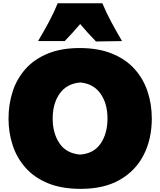

<svg xmlns="http://www.w3.org/2000/svg" viewBox="-20 -1150 989 1187"><path d="M479 17.6Q360.4 17.6 275.6 -17.6Q190.9 -52.7 137.2 -113.8Q83.5 -174.8 58.1 -252.7Q32.7 -330.6 32.7 -416Q32.7 -507.3 59.1 -586.7Q85.4 -666 139.6 -725.8Q193.8 -785.6 276.9 -819.3Q359.9 -853 472.7 -853Q586.9 -853 671.1 -819.1Q755.4 -785.2 810.1 -725.3Q864.7 -665.5 891.6 -586.4Q918.5 -507.3 918.5 -417Q918.5 -292 869.1 -193.8Q819.8 -95.7 722.2 -39.1Q624.5 17.6 479 17.6ZM476.1 -194.3Q561 -201.2 602.8 -263.4Q644.5 -325.7 644.5 -417Q644.5 -511.7 600.3 -572.5Q556.2 -633.3 476.1 -640.1Q393.1 -633.3 349.4 -572Q305.7 -510.7 305.7 -417Q305.7 -325.7 348.1 -263.4Q390.6 -201.2 476.1 -194.3ZM573.2 -893.6Q547.4 -919.9 523.2 -947Q499 -974.1 475.6 -1001.5Q452.6 -974.6 429 -948.2Q405.3 -921.9 379.9 -896H215.3Q250 -954.1 281.7 -1013.2Q313.5 -1072.3 336.4 -1129.9H612.8Q636.7 -1072.3 668.5 -1013.2Q700.2 -954.1 734.4 -896Z"/></svg>

Font: Pinar-DS3-FD Black
Style: Regular
Weight: 900
Designer: Amin Abedi
Version: Version 3.000